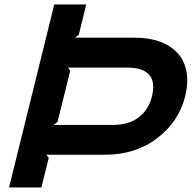

<svg xmlns="http://www.w3.org/2000/svg" viewBox="-20 -830 854 850"><path d="M652.8 -403.8Q683.6 -530.8 542 -530.8H280.8L291 -517.1L234.9 -291L217.8 -276.9H478Q550.8 -276.9 594.7 -311Q638.7 -345.2 652.8 -403.8ZM799.8 -403.8Q772 -291.5 676 -218.3Q580.1 -145 445.8 -145H185.1L195.8 -130.9L163.1 0H20L220.2 -810.1H361.8L329.1 -676.8L312 -663.1H575.2Q665 -663.1 722.7 -629.6Q780.3 -596.2 799.3 -537.8Q818.4 -479.5 799.8 -403.8Z"/></svg>

Font: Sinkin Sans 600 SemiBold Italic
Style: Regular
Weight: 600
Italic angle: -112°
Designer: Keith Bates
Foundry: K-Type
Version: Sinkin Sans (version 1.0)  by Keith Bates   •   © 2014   www